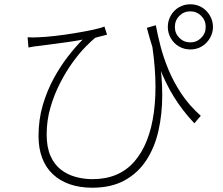

<svg xmlns="http://www.w3.org/2000/svg" viewBox="-20 -822 1040 897"><path d="M708 -704Q716 -660 730 -606Q744 -552 767.5 -495.5Q791 -439 827.5 -384Q864 -329 918 -281L888 -246Q833 -304 792.5 -369.5Q752 -435 722 -514.5Q692 -594 666 -692ZM109 -648Q130 -646 161 -648Q192 -649 236 -654Q280 -659 326 -666.5Q372 -674 410 -682Q448 -690 468 -698L480 -660Q471 -657 453 -653Q435 -649 424 -645Q407 -631 378.5 -602Q350 -573 319 -530Q288 -487 260.5 -433.5Q233 -380 215.5 -319.5Q198 -259 198 -194Q198 -134 216 -93.5Q234 -53 264.5 -29.5Q295 -6 333.5 4.5Q372 15 412 15Q536 15 607.5 -67Q679 -149 699 -298Q719 -447 685 -647L723 -556Q738 -466 738 -378Q738 -290 720.5 -212Q703 -134 664 -74Q625 -14 562.5 20.5Q500 55 411 55Q353 55 306.5 39Q260 23 227 -8Q194 -39 177 -84Q160 -129 160 -186Q160 -264 180 -331.5Q200 -399 231.5 -456.5Q263 -514 298.5 -559.5Q334 -605 366 -637Q336 -631 297 -625.5Q258 -620 223 -615.5Q188 -611 166 -608Q153 -607 140 -605Q127 -603 113 -600ZM797 -696Q797 -666 818 -645Q839 -624 869 -624Q899 -624 920 -645Q941 -666 941 -696Q941 -727 920 -748Q899 -769 869 -769Q839 -769 818 -748Q797 -727 797 -696ZM764 -696Q764 -725 778 -749.5Q792 -774 816 -788Q840 -802 869 -802Q899 -802 922.5 -788Q946 -774 960.5 -749.5Q975 -725 975 -696Q975 -668 960.5 -643.5Q946 -619 922.5 -605Q899 -591 869 -591Q840 -591 816 -605Q792 -619 778 -643.5Q764 -668 764 -696Z"/></svg>

Font: Noto Sans JP Thin ExtraLight
Style: Regular
Weight: 250
Version: Version 2.004-H2;hotconv 1.0.118;makeotfexe 2.5.65603